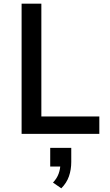

<svg xmlns="http://www.w3.org/2000/svg" viewBox="-20 -725 596 1040"><path d="M97 0V-705H204V-94H518V0ZM312 295 267 264Q288 242 297.5 216Q307 190 307 163L326 177H252V76H366V152Q366 194 353.5 230Q341 266 312 295Z"/></svg>

Font: Nunito Sans 7pt SemiCondensed SemiBold
Style: Regular
Weight: 600
Width: 4
Designer: Vernon Adams
Foundry: Vernon Adams
Version: Version 3.101;gftools[0.9.27]